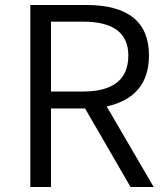

<svg xmlns="http://www.w3.org/2000/svg" viewBox="-20 -752 667 772"><path d="M185 -384H313Q496 -384 496 -529Q496 -665 313 -665H185ZM505 0 322 -316H185V0H102V-732H326Q579 -732 579 -529Q579 -362 409 -324L598 0Z"/></svg>

Font: Noto Sans CJK KR DemiLight
Style: Regular
Weight: 350
Designer: Ryoko NISHIZUKA à€õÀ (kana & ideographs); Paul D. Hunt (Latin, Greek & Cyrillic); Wenlong ZHANG NG  (bopomofo); Sandoll 
Foundry: Adobe Systems Incorporated
Version: Version 1.004 April 21, 2017